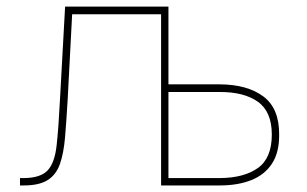

<svg xmlns="http://www.w3.org/2000/svg" viewBox="-20 -566 936 586"><path d="M41 0V-22.5H52.7Q104 -22.9 125.5 -46.1Q147 -69.3 152.8 -122.1Q158.7 -174.8 163.1 -262.7L178.7 -545.9H475.6V-522.5H200.2L186.5 -261.7Q182.6 -195.8 178.5 -146.7Q174.3 -97.7 162.8 -65.2Q151.4 -32.7 125.5 -16.4Q99.6 0 52.7 0ZM484.4 -308.6H650.4Q734.9 -308.1 783.7 -271.7Q832.5 -235.4 832 -155.3Q832.5 -101.1 810.3 -66.9Q788.1 -32.7 747.3 -16.4Q706.5 0 650.4 0H471.7V-545.9H494.1V-22.5H650.4Q724.6 -22.9 767.1 -53.2Q809.6 -83.5 809.6 -155.3Q809.6 -225.1 767.1 -255.4Q724.6 -285.6 650.4 -285.2H484.4Z"/></svg>

Font: Inter Tight Thin
Style: Regular
Weight: 250
Designer: Rasmus Andersson
Foundry: rsms
Version: Version 3.004